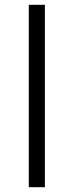

<svg xmlns="http://www.w3.org/2000/svg" viewBox="-20 -780 307 800"><path d="M100 -760V0H167V-760Z"/></svg>

Font: Noto Kufi Arabic Light
Style: Regular
Weight: 300
Designer: Monotype Design Team, David Williams, Khaled Hosny
Foundry: Google LLC
Version: Version 2.109